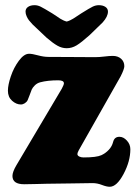

<svg xmlns="http://www.w3.org/2000/svg" viewBox="-20 -712 537 745"><path d="M295.4 -660.2Q328.1 -680.7 339.8 -686.3Q351.6 -691.9 363.3 -691.9Q378.9 -691.9 388.9 -685.3Q398.9 -678.7 398.9 -667Q398.9 -647.9 378.4 -625L327.1 -575.2Q295.4 -546.9 277.1 -535.9Q258.8 -524.9 238.8 -524.9Q220.2 -524.9 202.9 -534.7Q185.5 -544.4 160.6 -565.9L106.9 -616.7Q97.2 -627 92.3 -633.3Q87.4 -639.6 83.3 -648.9Q79.1 -658.2 79.1 -667Q79.1 -678.7 88.9 -685.3Q98.6 -691.9 114.3 -691.9Q126 -691.9 137.9 -686Q149.9 -680.2 182.6 -660.2Q188.5 -656.7 198.7 -649.7Q209 -642.6 213.6 -639.6Q218.3 -636.7 225.3 -633.3Q232.4 -629.9 238.8 -628.4Q245.1 -629.9 252.2 -633.3Q259.3 -636.7 263.9 -639.6Q268.6 -642.6 279.5 -649.7Q290.5 -656.7 295.4 -660.2ZM161.1 1Q151.4 1 122.1 2Q92.8 2.9 73.7 2.9Q28.3 2.9 28.3 -29.3Q28.3 -44.9 43.9 -71.3L219.7 -367.7Q228 -383.3 228 -388.7Q228 -400.4 206.1 -400.4Q164.6 -400.4 135.7 -392.6Q123.5 -389.2 115 -380.6Q106.4 -372.1 103 -364.3Q99.6 -356.4 95 -343Q90.3 -329.6 87.4 -323.7Q84 -316.4 76.4 -311.5Q68.8 -306.6 61 -306.6Q43 -306.6 26.9 -321Q10.7 -335.4 10.7 -359.9Q10.7 -382.3 22 -415.8Q33.2 -449.2 53.2 -476.3Q73.2 -503.4 92.8 -503.4Q105 -503.4 127.2 -497.3Q149.4 -491.2 168 -491.2Q191.9 -491.2 265.9 -490.7Q339.8 -490.2 348.6 -490.2Q365.7 -490.2 385.3 -492.7Q404.8 -495.1 417.5 -495.1Q437.5 -495.1 450 -483.9Q462.4 -472.7 462.4 -455.1Q462.4 -444.3 448.2 -416L285.6 -128.9Q280.3 -119.1 280.3 -114.3Q280.3 -108.4 287.4 -104.7Q294.4 -101.1 304.2 -101.1Q354.5 -101.1 373.5 -109.9Q390.1 -117.7 402.3 -130.9Q414.6 -144 418.9 -161.1Q423.8 -181.2 443.4 -181.2Q459 -181.2 472.4 -166.5Q485.8 -151.9 485.8 -132.8Q485.8 -86.4 459.5 -36.9Q433.1 12.7 405.8 12.7Q393.6 12.7 375.5 5.6Q357.4 -1.5 338.9 -1.5Q320.3 -1.5 251.7 -0.2Q183.1 1 161.1 1Z"/></svg>

Font: Cooper* ExtraBold
Style: Regular
Weight: 800
Designer: Owen Earl
Foundry: indestructible type*
Version: Version 0.001